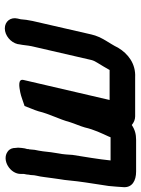

<svg xmlns="http://www.w3.org/2000/svg" viewBox="86 -629 585 797"><g transform="rotate(90 378.5 -230.5)"><path d="M60 -24 57 -11C50 18 69 42 98 42C127 42 156 18 163 -11L164 -18C168 -37 168 -51 172 -70L229 -317C231 -326 237 -337 241 -343C251 -358 261 -377 270 -392C270 -393 270 -393 271 -393H395L312 -36C306 -11 342 -18 363 -22C380 -25 406 -36 420 -40C427 -60 436 -78 442 -98C453 -144 475 -183 487 -228C494 -250 503 -269 509 -290C518 -329 533 -359 548 -392C548 -393 548 -394 550 -397H646C641 -347 631 -290 623 -239C622 -225 621 -200 617 -182L612 -150C610 -128 607 -105 602 -82C601 -74 601 -67 600 -60C599 -57 598 -54 599 -52L596 -41C594 -33 594 -24 593 -13L594 -3C594 11 598 22 609 30C644 56 703 20 702 -25V-36C702 -39 703 -41 703 -42C704 -47 705 -52 705 -57C708 -68 706 -76 709 -88C715 -112 716 -135 720 -159L724 -187C726 -199 728 -212 729 -225C733 -269 741 -317 748 -363L752 -389C754 -412 756 -432 757 -453C758 -486 731 -503 692 -503H561C537 -503 518 -498 499 -485C488 -494 476 -499 463 -499H301C245 -502 203 -470 178 -428C161 -392 133 -362 123 -317L67 -73C63 -55 61 -38 60 -24Z"/></g></svg>

Font: Electronic
Style: HvIt
Weight: 900
Version: Version 1.011